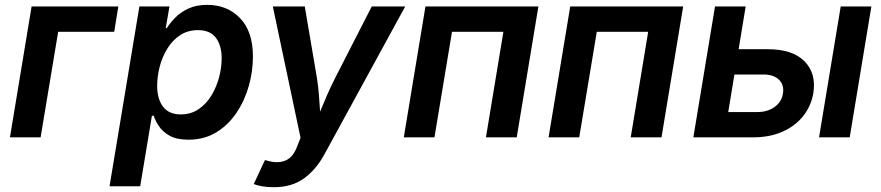

<svg xmlns="http://www.w3.org/2000/svg" viewBox="-20 -573 3677 801"><path d="M473.6 -545.9 456.5 -440.4H222.7L149.4 0H21.5L111.8 -545.9Z M437 204.1 561.5 -545.9H687L671.4 -455.6H675.8Q689 -476.6 710.7 -499Q732.4 -521.5 765.4 -537.1Q798.3 -552.7 844.7 -552.7Q928.2 -552.7 981.7 -497.1Q1035.2 -441.4 1035.2 -336.4Q1035.2 -275.9 1018.1 -214.8Q1001 -153.8 967 -103Q933.1 -52.2 882.8 -21.2Q832.5 9.8 766.1 9.8Q717.3 9.8 687.7 -6.8Q658.2 -23.4 642.8 -46.9Q627.4 -70.3 621.1 -90.3H613.8L564.9 204.1ZM733.9 -95.7Q776.9 -95.7 809.1 -117.9Q841.3 -140.1 862.5 -175.5Q883.8 -210.9 894.3 -251.7Q904.8 -292.5 904.8 -329.6Q904.8 -382.8 880.9 -415Q856.9 -447.3 806.2 -447.3Q763.7 -447.3 731.9 -426.5Q700.2 -405.8 678.7 -371.3Q657.2 -336.9 646.5 -295.9Q635.7 -254.9 635.7 -214.8Q635.7 -159.7 660.4 -127.7Q685.1 -95.7 733.9 -95.7Z M1038.6 194.8 1085.4 94.7 1099.6 98.6Q1142.1 109.9 1173.1 95.7Q1204.1 81.5 1220.2 36.1L1233.9 2L1118.2 -545.9H1251.5L1301.8 -250Q1307.6 -214.4 1310.3 -179Q1313 -143.6 1315.4 -107.4Q1330.1 -143.6 1345.7 -179Q1361.3 -214.4 1379.4 -250L1530.8 -545.9H1670.4L1334 69.8Q1298.8 134.8 1248 171.4Q1197.3 208 1122.1 208Q1095.7 208 1073.2 204.1Q1050.8 200.2 1038.6 194.8Z M2226.1 -545.9 2135.7 0H2007.3L2080.1 -440.4H1865.7L1792.5 0H1664.6L1754.9 -545.9Z M2830.1 -545.9 2739.7 0H2611.3L2684.1 -440.4H2469.7L2396.5 0H2268.6L2358.9 -545.9Z M3061.5 -367.7H3183.1Q3287.1 -367.7 3336.7 -316.9Q3386.2 -266.1 3373 -184.1Q3363.8 -130.4 3330.8 -88.9Q3297.9 -47.4 3244.6 -23.7Q3191.4 0 3122.1 0H2872.6L2962.9 -545.9H3090.8ZM3043.9 -262.2 3018.1 -105.5H3139.2Q3181.6 -105.5 3211.2 -126.5Q3240.7 -147.5 3246.1 -182.1Q3252.4 -218.3 3230 -240.2Q3207.5 -262.2 3165 -262.2ZM3397 0 3487.3 -545.9H3615.2L3524.9 0Z"/></svg>

Font: Inter Semi Bold
Style: Italic
Weight: 600
Italic angle: -9.39999°
Designer: Rasmus Andersson
Foundry: rsms
Version: Version 4.000;git-3c8e0fc